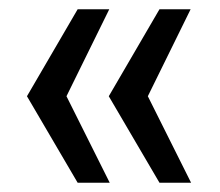

<svg xmlns="http://www.w3.org/2000/svg" viewBox="-20 -471 474 413"><path d="M123 -264 216 -78H147L38 -264L147 -451H215ZM298 -264 391 -78H323L214 -264L323 -451H390Z"/></svg>

Font: Genos SemiBold
Style: Regular
Weight: 600
Designer: Robert E. Leuschke
Foundry: Robert E. Leuschke
Version: Version 1.010